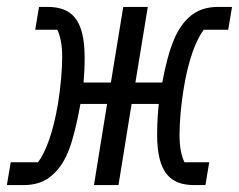

<svg xmlns="http://www.w3.org/2000/svg" viewBox="-48 -536 692 556"><path d="M-28.1 0H19.2C51.1 0 82 -7.1 109 -34.1C144.2 -68.9 163 -116.1 185 -235.1H262.1L224.1 0H295.1L333.1 -235.1H411.9C410.2 -220.9 407 -185 407 -147C407 -33 447.1 0 514.9 0H546.9L557.9 -66.1H486.2C476.9 -84.9 471.9 -111.2 471.9 -144.2C471.9 -182.2 475.9 -230.8 484 -279.8C497.9 -365.1 519.9 -420.1 541.9 -449.9H612.9L623.9 -516H584.9C552.9 -516 522 -508.9 495 -481.9C459.9 -447.1 440 -393.1 421.9 -296.9H344.1L380 -516H308.9L273.1 -296.9H193.9C196 -321 197.1 -340.9 197.1 -369C197.1 -483 157 -516 89.1 -516H65L54 -449.9H117.9C127.1 -431.1 132.1 -404.8 132.1 -372.2C132.1 -334.2 127.8 -285.2 120 -236.2C105.8 -150.9 84.2 -95.9 62.1 -66.1H-17Z"/></svg>

Font: Margiela Mono Italic Italic
Style: Regular
Weight: 400
Designer: Mike Abbink, Paul van der Laan, Pieter van Rosmalen
Foundry: Bold Monday
Version: Version 2.003 2021